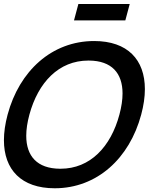

<svg xmlns="http://www.w3.org/2000/svg" viewBox="-34 -944 794 978"><path d="M342.9 -840H604.4L626.7 -923.5H365.2ZM244.8 15C460.3 15 625.6 -137.5 685.2 -360C697.8 -406.7 704 -450.3 704 -490.1C704 -639.8 616 -735 445.7 -735C229.7 -735 64.4 -582.5 4.7 -360C-7.8 -313.3 -14 -269.7 -14 -230C-14 -80.2 74.1 15 244.8 15ZM271.4 -84.5C155.1 -85.3 99.7 -149 99.7 -252.3C99.7 -284.6 105.1 -320.7 115.7 -360C160.2 -523.9 265.1 -635.5 416 -635.5C417 -635.5 418.1 -635.5 419.1 -635.5C535.4 -634.7 590.2 -571.1 590.2 -467.9C590.2 -435.6 584.8 -399.4 574.2 -360C530.3 -196.1 425.4 -84.5 274.4 -84.5C273.4 -84.5 272.4 -84.5 271.4 -84.5Z"/></svg>

Font: Manrope
Style: SemiBoldItalic
Weight: 600
Italic angle: -15°
Designer: Mikhail Sharanda
Foundry: Mikhail Sharanda
Version: Version 4.502;hotconv 1.0.109;makeotfexe 2.5.65596